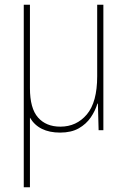

<svg xmlns="http://www.w3.org/2000/svg" viewBox="-20 -548 540 808"><path d="M233 10Q143 10 106 -53V240H80V-528H106V-177Q106 -92 140 -53.5Q174 -15 234 -15Q302 -15 345.5 -66.5Q389 -118 389 -227V-528H415V0H395L392 -112H390Q381 -82 362 -54Q343 -26 311.5 -8Q280 10 233 10Z"/></svg>

Font: Noto Sans Mono ExtraCondensed Thin
Style: Regular
Weight: 100
Width: 2
Designer: Monotype Design Team
Foundry: Monotype Imaging Inc.
Version: Version 2.014; ttfautohint (v1.8.4.7-5d5b)